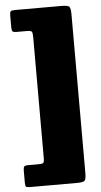

<svg xmlns="http://www.w3.org/2000/svg" viewBox="-61 -818 528 1005"><g transform="rotate(-5 202.5 -315.0)"><path d="M300 150H54.5Q38.5 150 34.2 146Q30 142 30 125V63Q30 46.5 34 40.8Q38 35 55.5 35H106.5Q128 35 134 31.2Q140 27.5 140 6V-629Q140 -651 136.2 -658Q132.5 -665 110.5 -665H58.5Q38.5 -665 34.2 -670.2Q30 -675.5 30 -696V-751Q30 -771 34.8 -775.5Q39.5 -780 58.5 -780H300Q332.5 -780 341.2 -773.2Q350 -766.5 350 -732.5V102.5Q350 136 341.2 143Q332.5 150 300 150Z"/></g></svg>

Font: Besley* Condensed Fatface
Style: Regular
Weight: 900
Width: 3
Designer: Owen Earl
Foundry: indestructible type*
Version: Version 3.000; ttfautohint (v1.8.3)